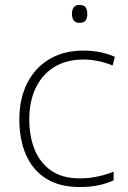

<svg xmlns="http://www.w3.org/2000/svg" viewBox="-20 -744 514 774"><path d="M302 10Q220 10 166 -24Q112 -58 85 -119.5Q58 -181 58 -262Q58 -346 89.5 -408.5Q121 -471 179 -505.5Q237 -540 316 -540Q353 -540 384.5 -533.5Q416 -527 443 -515L434 -480Q405 -492 374.5 -498Q344 -504 316 -504Q248 -504 199 -474Q150 -444 124 -389.5Q98 -335 98 -262Q98 -195 119.5 -141.5Q141 -88 186 -56.5Q231 -25 301 -25Q339 -25 374 -32.5Q409 -40 438 -52V-17Q413 -5 378.5 2.5Q344 10 302 10ZM300 -724Q319 -724 325.5 -714Q332 -704 332 -688Q332 -672 325.5 -662Q319 -652 300 -652Q284 -652 277 -662Q270 -672 270 -688Q270 -704 277 -714Q284 -724 300 -724Z"/></svg>

Font: Noto Sans Bengali ExtraLight
Style: Regular
Weight: 200
Designer: Jelle Bosma - Monotype Design Team
Foundry: Monotype Imaging Inc.
Version: Version 2.003; ttfautohint (v1.8.4.7-5d5b)